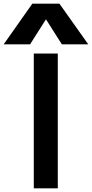

<svg xmlns="http://www.w3.org/2000/svg" viewBox="-94 -1020 498 1040"><path d="M89 0V-730H219V0ZM-74 -780 81 -1000H228L384 -780H241L156 -914H154L69 -780Z"/></svg>

Font: M PLUS 2 SemiBold
Style: Regular
Weight: 600
Designer: Coji Morishita
Foundry: UNDERFOREST DESIGN
Version: Version 1.001